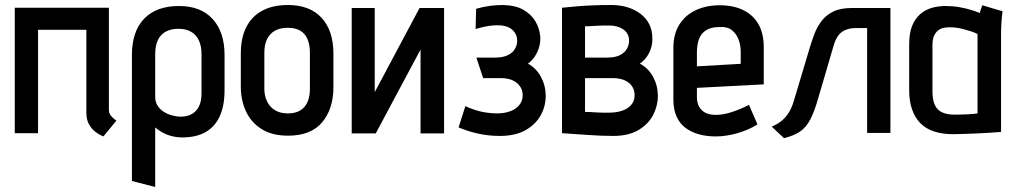

<svg xmlns="http://www.w3.org/2000/svg" viewBox="-20 -532 4070 767"><path d="M415 -94V-501H39V0H132V-413H325V-82Q325 -54 335.5 -35.5Q346 -17 359.5 -6.5Q373 4 383.5 8.5Q394 13 393 13L445 -50Q433 -58 424 -68.5Q415 -79 415 -94Z M877 -171V-312Q877 -404 829.5 -456Q782 -508 695 -508Q605 -508 556 -457.5Q507 -407 507 -312V191L600 215V-23Q609 -15 621 -7.5Q633 0 646.5 5.5Q660 11 676 14Q692 17 708 17Q764 17 801.5 -4.5Q839 -26 858 -68Q877 -110 877 -171ZM785 -316V-158Q785 -129 775.5 -108.5Q766 -88 747.5 -77Q729 -66 702 -66Q685 -66 667 -71Q649 -76 634 -85.5Q619 -95 609.5 -110Q600 -125 600 -145V-316Q600 -349 610.5 -371.5Q621 -394 642 -405.5Q663 -417 693 -417Q723 -417 743.5 -405Q764 -393 774.5 -370.5Q785 -348 785 -316Z M1312 -185V-317Q1312 -409 1265 -460.5Q1218 -512 1130 -512Q1070 -512 1028 -489.5Q986 -467 964 -424Q942 -381 942 -317V-185Q942 -133 962 -88.5Q982 -44 1024 -17Q1066 10 1131 10Q1222 10 1267 -43.5Q1312 -97 1312 -185ZM1218 -321V-176Q1218 -148 1209 -126Q1200 -104 1180.5 -91.5Q1161 -79 1130 -79Q1099 -79 1078 -92Q1057 -105 1046.5 -127.5Q1036 -150 1036 -176V-321Q1036 -354 1047 -376Q1058 -398 1078.5 -409.5Q1099 -421 1130 -421Q1160 -421 1179.5 -409.5Q1199 -398 1208.5 -375.5Q1218 -353 1218 -321Z M1477 -500H1385V1H1481L1660 -334V1H1754V-500H1656L1477 -164Z M1880 -416Q1900 -422 1916.5 -425.5Q1933 -429 1950.5 -430.5Q1968 -432 1986 -430Q1999 -428 2010 -423.5Q2021 -419 2029 -411Q2037 -403 2041.5 -392.5Q2046 -382 2046 -369Q2046 -352 2037 -336.5Q2028 -321 2008.5 -311.5Q1989 -302 1958 -302H1883L1910 -220H1984Q1999 -220 2014 -216Q2029 -212 2041 -203.5Q2053 -195 2060.5 -182Q2068 -169 2068 -151Q2068 -129 2054.5 -112.5Q2041 -96 2018 -87.5Q1995 -79 1966 -79Q1944 -79 1921 -82.5Q1898 -86 1877 -93Q1856 -100 1839 -108L1812 -23Q1850 -7 1891 2Q1932 11 1977 11Q2038 11 2078.5 -11.5Q2119 -34 2139.5 -70.5Q2160 -107 2160 -149Q2160 -189 2141.5 -224Q2123 -259 2089 -278Q2106 -290 2117.5 -308Q2129 -326 2134.5 -347Q2140 -368 2138 -388Q2135 -419 2119 -446.5Q2103 -474 2071.5 -492.5Q2040 -511 1988 -512Q1963 -512 1937 -508.5Q1911 -505 1882 -497Z M2536 -278Q2560 -294 2573.5 -321.5Q2587 -349 2586 -378Q2586 -411 2573.5 -435.5Q2561 -460 2538.5 -477Q2516 -494 2486.5 -503Q2457 -512 2423 -512Q2381 -512 2345 -510.5Q2309 -509 2282 -506.5Q2255 -504 2240 -502.5Q2225 -501 2225 -501V0Q2225 0 2239 1Q2253 2 2276 3.5Q2299 5 2326.5 7Q2354 9 2381 10Q2408 11 2430 11Q2491 11 2530.5 -12.5Q2570 -36 2589 -72.5Q2608 -109 2608 -149Q2608 -189 2589.5 -224Q2571 -259 2536 -278ZM2416 -430Q2430 -430 2443.5 -426.5Q2457 -423 2468.5 -415.5Q2480 -408 2486.5 -396.5Q2493 -385 2493 -369Q2493 -352 2484 -336.5Q2475 -321 2456 -311.5Q2437 -302 2406 -302H2317V-427Q2324 -427 2335.5 -427.5Q2347 -428 2361 -429Q2375 -430 2389.5 -430Q2404 -430 2416 -430ZM2414 -82Q2401 -82 2387 -82Q2373 -82 2360 -83Q2347 -84 2336 -84.5Q2325 -85 2317 -85V-220H2431Q2446 -220 2461.5 -216Q2477 -212 2489 -203.5Q2501 -195 2508 -182Q2515 -169 2515 -151Q2515 -129 2502 -113.5Q2489 -98 2466 -90Q2443 -82 2414 -82Z M2764 -144V-181L3031 -195V-343Q3031 -399 3009.5 -436Q2988 -473 2948.5 -492Q2909 -511 2855 -511Q2803 -511 2761 -492Q2719 -473 2694.5 -435Q2670 -397 2670 -340V-135Q2670 -95 2682.5 -67Q2695 -39 2718 -21.5Q2741 -4 2772 4.5Q2803 13 2839 13Q2881 13 2926 0Q2971 -13 3006 -35L2972 -113Q2939 -96 2904 -84.5Q2869 -73 2839 -73Q2822 -73 2808 -77.5Q2794 -82 2784.5 -91Q2775 -100 2769.5 -113Q2764 -126 2764 -144ZM2939 -325V-277L2764 -267V-322Q2764 -354 2772.5 -376.5Q2781 -399 2801 -411.5Q2821 -424 2854 -424Q2885 -426 2903 -412Q2921 -398 2930 -375Q2939 -352 2939 -325Z M3382 -500Q3337 -500 3308 -485.5Q3279 -471 3261.5 -447.5Q3244 -424 3234.5 -399Q3225 -374 3218 -352L3150 -125Q3142 -99 3130 -80.5Q3118 -62 3102 -49Q3086 -36 3063 -26L3112 20Q3152 10 3176 -6.5Q3200 -23 3216 -53Q3232 -83 3246 -131L3312 -356Q3320 -380 3331.5 -393.5Q3343 -407 3360.5 -413.5Q3378 -420 3401 -420H3444V-1H3537V-500Z M3985 -487 3904 -511Q3900 -501 3897 -490.5Q3894 -480 3894 -480Q3880 -486 3859 -492.5Q3838 -499 3812 -503.5Q3786 -508 3757 -508Q3728 -508 3702 -500.5Q3676 -493 3655.5 -475Q3635 -457 3623.5 -428Q3612 -399 3612 -355V-170Q3612 -128 3623.5 -95Q3635 -62 3656.5 -40Q3678 -18 3711 -7Q3744 4 3787 4Q3806 4 3831.5 3Q3857 2 3883 1Q3909 0 3930.5 -1.5Q3952 -3 3965.5 -4Q3979 -5 3979 -5V-393Q3979 -417 3980.5 -441.5Q3982 -466 3985 -487ZM3705 -167V-352Q3705 -377 3712.5 -391.5Q3720 -406 3731 -413Q3742 -420 3754 -421.5Q3766 -423 3775 -423Q3785 -423 3798.5 -421.5Q3812 -420 3827 -416Q3842 -412 3857 -407.5Q3872 -403 3885 -396V-79Q3879 -78 3869 -77Q3859 -76 3847 -75.5Q3835 -75 3821 -74.5Q3807 -74 3793 -74Q3764 -74 3744 -83Q3724 -92 3714.5 -112.5Q3705 -133 3705 -167Z"/></svg>

Font: Advent Pro SemiBold
Style: Regular
Weight: 600
Designer: VivaRado, Andreas Kalpakidis
Foundry: VivaRado, Andreas Kalpakidis
Version: Version 3.000